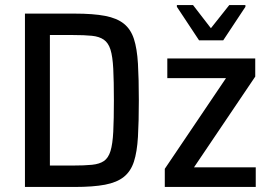

<svg xmlns="http://www.w3.org/2000/svg" viewBox="-20 -742 1077 762"><path d="M79 0V-688H276Q350 -688 397 -679Q444 -670 471.5 -648Q499 -626 511.5 -587.5Q524 -549 527.5 -489Q531 -429 531 -344Q531 -259 527.5 -199Q524 -139 511.5 -100.5Q499 -62 471.5 -40Q444 -18 397 -9Q350 0 276 0ZM178 -85H269Q315 -85 345 -88Q375 -91 392.5 -103Q410 -115 418.5 -142.5Q427 -170 429.5 -219Q432 -268 432 -344Q432 -420 429.5 -469Q427 -518 418.5 -545Q410 -572 392 -584.5Q374 -597 344.5 -600Q315 -603 269 -603H178ZM634 0V-72L877 -432H644V-510H993V-438L750 -78H995V0ZM770 -582 682 -715V-722H746L817 -630L890 -722H954V-715L866 -582Z"/></svg>

Font: Saira SemiCondensed Medium
Style: Regular
Weight: 500
Width: 4
Designer: Hector Gatti with collaboration of the Omnibus-Type team
Foundry: Omnibus-Type
Version: Version 1.101